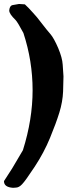

<svg xmlns="http://www.w3.org/2000/svg" viewBox="-111 -773 351 947"><path d="M-48.3 -748Q-48.3 -748 -17.1 -753.4L11.7 -751.5L31.2 -732.4Q32.7 -730.5 52.7 -709Q70.8 -689.9 94.2 -658.7Q119.1 -626 137.2 -605.5Q154.8 -585.4 176.3 -535.2Q196.3 -487.3 198.2 -454.6L202.1 -396.5L200.2 -321.8Q198.2 -271.5 181.9 -218.3Q165.5 -165 135.7 -92.8Q106 -20.5 60.1 49.3Q14.2 119.1 -2 135.7Q-17.1 151.9 -32.2 152.3L-45.9 153.3H-46.9Q-90.8 150.4 -91.3 121.6V120.1Q-57.6 68.8 -51.3 58.1Q-24.4 13.2 2 -32.2Q49.8 -184.1 49.8 -328.1Q49.8 -472.7 4.4 -610.4Q-24.9 -665.5 -35.2 -675.3Q-65.4 -704.6 -65.4 -720.7V-722.7Q-63 -745.6 -48.3 -748Z"/></svg>

Font: Drukaatie burti
Style: Bold
Weight: 700
Version: Version 0.14